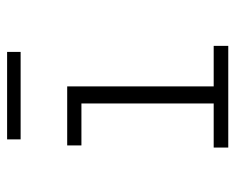

<svg xmlns="http://www.w3.org/2000/svg" viewBox="-81 -581 662 540"><g transform="rotate(-90 250.0 -311.0)"><path d="M105 0V-41H229V-413H111V-453H277V-41H391V0ZM128 -584V-622H374V-584Z"/></g></svg>

Font: Inconsolata Light
Style: Regular
Weight: 300
Designer: Raph Levien, Cyreal, Brenton Simpson
Foundry: Raph Levien, Cyreal, Google
Version: Version 3.001